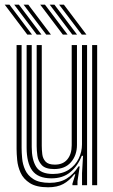

<svg xmlns="http://www.w3.org/2000/svg" viewBox="-27 -793 484 822"><path d="M179 8.8Q128.8 8.8 101 -9Q73.2 -26.8 61.2 -53.4Q49.2 -80 46.6 -107.6Q44 -135.2 44 -155.2V-600H65.5V-159.2Q65.5 -140.2 67.8 -114.9Q70 -89.5 80.8 -65.6Q91.5 -41.8 116.2 -26Q141 -10.2 185.8 -10.2Q228.2 -10.2 257.8 -28.1Q287.2 -46 309 -80.5H314.2L304.8 -17.2V0H283.2L283 -6.2L295.5 -46.8H291.2Q269.8 -19.2 243.8 -5.2Q217.8 8.8 179 8.8ZM367.5 0V-600H389V0ZM204.8 -69.2Q167.5 -69.2 151.9 -86.1Q136.2 -103 133.1 -126.1Q130 -149.2 130 -167.5V-600H151.8V-168.8Q151.8 -151.8 154 -133Q156.2 -114.2 168 -101.2Q179.8 -88.2 208 -88.2Q243 -88.2 261.5 -110.9Q280 -133.5 280 -171V-600H302.5V-173Q302.5 -128.5 277.1 -98.9Q251.8 -69.2 204.8 -69.2ZM192 -29.5Q135.5 -29.8 111.2 -62.8Q87 -95.8 87 -160.8V-600H108.8V-163.5Q108.8 -109.5 127.9 -78.9Q147 -48.2 199.8 -48.2Q240.5 -48.2 268.1 -66.8Q295.8 -85.2 309.9 -114.2Q324 -143.2 324 -174.8V-600H345.8V0H324.2V-52L328.5 -126H323.2Q305.8 -82 273.5 -55.5Q241.2 -29 192 -29.5ZM170.8 -645 74 -773H94.2L191 -645ZM89.8 -645 -6.8 -773H13.5L110 -645ZM130.2 -645 33.8 -773H54L150.5 -645ZM323 -645 226.2 -773H246.5L343 -645ZM242 -645 145.2 -773H165.5L262.2 -645ZM282.5 -645 185.8 -773H206L302.8 -645Z"/></svg>

Font: Big Shoulders Inline Display
Style: Bold
Weight: 700
Designer: Patric King
Foundry: XO Type Co
Version: Version 1.000